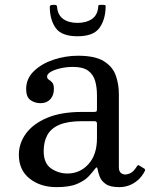

<svg xmlns="http://www.w3.org/2000/svg" viewBox="-20 -759 616 789"><path d="M57.5 -123Q57.5 -60 101.8 -25Q146 10 212.5 10Q265.5 10 296.5 -3.2Q327.5 -16.5 343.5 -33.5Q359.5 -50.5 367.5 -61.5Q374.5 -71 377.2 -71Q380 -71 381.5 -62Q383.5 -50 389.8 -33Q396 -16 414.2 -3Q432.5 10 470 10H470.5Q491 10 510.2 3Q529.5 -4 546.2 -18.5Q563 -33 574.5 -55Q577 -60 576.2 -62.2Q575.5 -64.5 571.5 -67L553.5 -78Q550 -81 547.2 -80Q544.5 -79 542 -74.5Q529 -54 517 -48Q505 -42 494.5 -42Q484 -42 476.2 -49Q468.5 -56 468.5 -71V-372Q468.5 -412.5 455.8 -448.8Q443 -485 406.8 -507.5Q370.5 -530 300.5 -530Q250 -530 201 -514Q152 -498 119.8 -467.2Q87.5 -436.5 87.5 -393Q87.5 -360 105.5 -347.5Q123.5 -335 146.5 -335Q172 -335 186.8 -351.2Q201.5 -367.5 201.5 -393Q201.5 -412.5 194.5 -420Q187.5 -427.5 180.5 -431.8Q173.5 -436 173.5 -445Q173.5 -455 189 -464Q204.5 -473 229 -478.5Q253.5 -484 280.5 -484Q320.5 -484 341.8 -468.8Q363 -453.5 370.8 -427Q378.5 -400.5 378.5 -367V-312Q378.5 -303 376.2 -301Q374 -299 365.5 -299H316.5Q230.5 -299 173 -274.5Q115.5 -250 86.5 -210Q57.5 -170 57.5 -123ZM159.5 -138Q159.5 -176.5 174.5 -204Q189.5 -231.5 224 -246.2Q258.5 -261 316.5 -261H368.5Q378.5 -261 378.5 -251V-191Q378.5 -123 343.5 -84.5Q308.5 -46 257.5 -46Q220 -46 189.8 -67Q159.5 -88 159.5 -138ZM298.5 -610Q362 -610 387 -642.2Q412 -674.5 414 -727Q414.5 -734.5 413.2 -736.8Q412 -739 404 -739H393Q384 -739 384 -735.2Q384 -731.5 383 -724.5Q378.5 -694 355.8 -679.5Q333 -665 298.5 -665Q262 -665 239.5 -681.2Q217 -697.5 214.5 -731Q214 -739 205.5 -739H196Q184.5 -739 184.5 -729.5Q185.5 -675.5 209.8 -642.8Q234 -610 298.5 -610Z"/></svg>

Font: Besley
Style: Regular
Weight: 400
Designer: Owen Earl
Foundry: indestructible type*
Version: Version 4.000